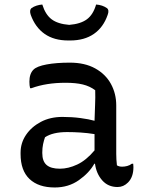

<svg xmlns="http://www.w3.org/2000/svg" viewBox="-20 -819 640 849"><path d="M494 -353V-139Q494 -114 497 -88Q506 -82 520 -82Q531 -82 542.5 -85Q554 -88 563 -95H569Q569 -91 569.5 -88Q570 -85 570 -80Q570 -36 546 -12Q526 8 500 8Q458 8 432 -21.5Q406 -51 400 -95H397Q375 -55 329 -22.5Q283 10 222 10Q150 10 110.5 -27.5Q71 -65 71 -138V-144Q71 -187 95 -222.5Q119 -258 160.5 -280Q202 -302 256 -302Q298 -302 335.5 -297Q373 -292 398 -285Q399 -325 400.5 -356.5Q402 -388 401 -420Q377 -438 346 -445.5Q315 -453 270 -453Q184 -453 119 -429H113Q110 -441 110 -458Q110 -493 128 -511Q143 -526 186 -534Q229 -542 289 -542Q355 -542 401 -516.5Q447 -491 470.5 -448Q494 -405 494 -353ZM167 -142Q167 -106 186 -89.5Q205 -73 245 -73Q282 -73 321.5 -91.5Q361 -110 398 -154V-226Q367 -231 336.5 -233Q306 -235 277 -235Q213 -235 179 -212Q174 -198 170.5 -181.5Q167 -165 167 -145ZM286 -709Q336 -713 364 -733.5Q392 -754 405 -799Q419 -798 431 -794Q443 -790 453 -783Q464 -774 456 -753Q437 -698 395 -669Q353 -640 290 -640H282Q219 -640 177.5 -669Q136 -698 116 -753Q109 -774 119 -783Q129 -790 141.5 -794Q154 -798 167 -799Q181 -754 208.5 -733.5Q236 -713 286 -709Z"/></svg>

Font: Recursive Sn Csl St
Style: Regular
Weight: 400
Version: Version 1.079;hotconv 1.0.112;makeotfexe 2.5.65598; ttfautoh